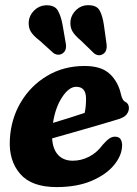

<svg xmlns="http://www.w3.org/2000/svg" viewBox="-20 -730 542 761"><path d="M464 -152.5Q463 -113.5 432 -75.8Q401 -38 343 -13.2Q285 11.5 204 11.5Q105 11.5 59.8 -41Q14.5 -93.5 19 -176.5Q23 -257.5 62 -323.8Q101 -390 166.5 -429.2Q232 -468.5 315.5 -468.5Q381.5 -468.5 415 -437.2Q448.5 -406 459.5 -356Q465 -333 474.5 -327.5Q490.5 -320.5 491 -302.5Q491 -287.5 480.8 -275.2Q470.5 -263 442.5 -255.5Q410 -245.5 365 -232.5Q320 -219.5 272.8 -206Q225.5 -192.5 186.5 -181.5Q189.5 -137.5 211 -115.2Q232.5 -93 268.5 -93Q302 -93 333.2 -109Q364.5 -125 387 -156Q403.5 -175 415.2 -182.2Q427 -189.5 440.5 -188Q454 -186.5 459.2 -176Q464.5 -165.5 464 -152.5ZM282 -386Q253.5 -386 226.5 -345.2Q199.5 -304.5 190 -243Q221.5 -252.5 255.5 -263Q289.5 -273.5 315.5 -282.5Q321 -305 321 -339Q321 -386 282 -386ZM392 -629.5 402.5 -554Q404 -542.5 401.2 -532.8Q398.5 -523 389.5 -516.5Q380 -510 370 -511.2Q360 -512.5 352.5 -519L301.5 -568.5Q275 -590.5 266 -607.8Q257 -625 259.5 -648.5Q263 -672.5 282.2 -690.8Q301.5 -709 327.5 -709.5Q363.5 -710 375.2 -688Q387 -666 392 -629.5ZM228 -631.5 241 -556.5Q243 -545.5 240.5 -535.8Q238 -526 229 -519Q220 -512.5 209.8 -513.2Q199.5 -514 191.5 -520L139 -567.5Q111.5 -588.5 101.8 -605.2Q92 -622 94 -645.5Q96.5 -669.5 115 -688.2Q133.5 -707 160 -709Q196 -710.5 208.8 -689Q221.5 -667.5 228 -631.5Z"/></svg>

Font: Fraunces 72pt S100
Style: Bold Italic
Weight: 700
Italic angle: -16°
Version: Version 1.000; ttfautohint (v1.8.3)